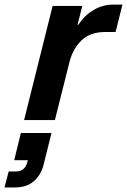

<svg xmlns="http://www.w3.org/2000/svg" viewBox="-98 -526 557 841"><path d="M7.5 0 132.5 -500H262.5L241.7 -417.5H245Q271.7 -458.3 311.7 -482.1Q351.7 -505.8 397.5 -505.8H438.3L408.3 -385.8H361.7Q297.5 -385.8 259.2 -349.2Q220.8 -312.5 205.8 -252.5L142.5 0ZM-78.3 295 -60 225H-26.7Q-7.5 225 4.6 214.2Q16.7 203.3 20.8 186.7L24.2 175.8H-35.8L-6.7 56.7H127.5L93.3 194.2Q81.7 240.8 50 267.9Q18.3 295 -32.5 295Z"/></svg>

Font: Funnel Sans
Style: Bold Italic
Weight: 700
Italic angle: -14.036°
Designer: NORD ID, Kristian Moeller
Foundry: Dicotype
Version: Version 1.000